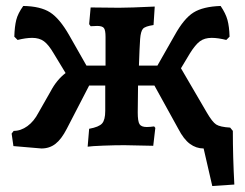

<svg xmlns="http://www.w3.org/2000/svg" viewBox="-20 -487 823 644"><path d="M766 132 692 137 663 11Q638 11 617 -4.5Q596 -20 578 -55L498 -200H443L442 -110Q442 -80 448 -70.5Q454 -61 472 -61Q483 -61 497 -63L501 -58L494 2L397 0Q365 0 326 1.5Q287 3 274 5L279 -55Q312 -61 322.5 -73Q333 -85 333 -115V-200H279L204 -55Q186 -20 166 -4.5Q146 11 119 11L25 3L19 -39L26 -48Q50 -48 72 -64Q94 -80 109 -109L150 -181Q170 -219 200 -242L160 -308Q143 -337 127.5 -348.5Q112 -360 88 -360Q67 -360 39 -353L28 -364Q29 -398 34.5 -420Q40 -442 58 -467Q116 -466 148 -445.5Q180 -425 212 -369L270 -267H334V-363Q334 -386 328.5 -393Q323 -400 306 -400L284 -399L279 -406L284 -462L379 -461Q415 -461 499 -465L495 -403Q467 -399 459.5 -390.5Q452 -382 450 -356Q448 -328 446 -267H508L566 -369Q597 -425 629 -445Q661 -465 720 -467Q737 -442 743 -420Q749 -398 750 -364L739 -353Q711 -360 690 -360Q666 -360 650.5 -348.5Q635 -337 617 -308L587 -258L674 -109Q692 -78 705 -69.5Q718 -61 752 -59L761 -48Q761 39 766 132Z"/></svg>

Font: Alegreya
Style: Bold
Weight: 700
Designer: Juan Pablo del Peral
Foundry: Huerta Tipografica
Version: Version 2.008; ttfautohint (v1.8)